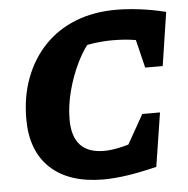

<svg xmlns="http://www.w3.org/2000/svg" viewBox="-51 -736 780 798"><g transform="rotate(-5 339.0 -337.0)"><path d="M349 12Q207 12 129 -60Q51 -132 51 -266Q51 -360 80.5 -437.5Q110 -515 164 -571Q218 -627 293.5 -656.5Q369 -686 462 -686Q506 -686 559.5 -679.5Q613 -673 669 -659L610 -534Q568 -548 526.5 -554.5Q485 -561 436 -561Q399 -561 358 -555.5Q317 -550 270 -534L354 -580Q317 -540 289.5 -484Q262 -428 246 -366.5Q230 -305 230 -248Q230 -177 263 -141.5Q296 -106 362 -106Q394 -106 436.5 -116Q479 -126 532 -146L572 -21Q503 -4 448.5 4Q394 12 349 12ZM405 -18 533 -245H607L572 -21ZM562 -436 507 -661 669 -659 635 -436Z"/></g></svg>

Font: Piazzolla Thin Black
Style: Italic
Weight: 900
Italic angle: -11.3°
Version: Version 2.005